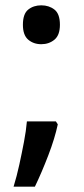

<svg xmlns="http://www.w3.org/2000/svg" viewBox="-20 -572 314 721"><path d="M190 -116 197 -105Q186 -53 161.5 11Q137 75 111 129H31Q43 90 52.5 46.5Q62 3 70 -39Q78 -81 81 -116ZM66 -479Q66 -520 86 -536Q106 -552 135 -552Q164 -552 184.5 -536Q205 -520 205 -479Q205 -440 184.5 -423Q164 -406 135 -406Q106 -406 86 -423Q66 -440 66 -479Z"/></svg>

Font: Noto Sans Adlam Unjoined Medium
Style: Regular
Weight: 500
Version: Version 3.001